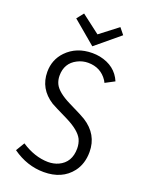

<svg xmlns="http://www.w3.org/2000/svg" viewBox="-159 -926 768 1011"><g transform="rotate(20 225.5 -420.5)"><path d="M408.2 -172.9Q408.2 -271.5 320.3 -327.1Q305.7 -336.9 223.6 -377Q150.4 -413.1 131.8 -452.1Q122.1 -472.7 122.1 -497.1Q122.1 -567.4 181.6 -597.7Q210 -612.3 241.2 -612.3Q312.5 -612.3 350.6 -554.7Q354.5 -547.9 357.4 -542L409.2 -569.3Q377 -645.5 287.1 -664.1Q266.6 -668 245.1 -668Q156.2 -668 100.6 -610.4Q54.7 -562.5 54.7 -494.1Q54.7 -399.4 138.7 -345.7Q153.3 -336.9 235.4 -296.9Q309.6 -259.8 330.1 -218.8Q340.8 -195.3 340.8 -168Q340.8 -89.8 277.3 -60.5Q251 -48.8 219.7 -48.8Q144.5 -49.8 70.3 -98.6L41 -49.8Q123 8.8 216.8 8.8Q319.3 8.8 373 -60.5Q408.2 -106.4 408.2 -172.9ZM231.4 -701.2 364.3 -811.5 335.9 -846.7 235.4 -769.5 131.8 -848.6 101.6 -810.5Z"/></g></svg>

Font: Yaldevi Colombo
Style: Regular
Weight: 400
Designer: Sol Matas, Denzil Rajitha, Kosala Senevirathne and Pathum Egodawatta
Foundry: Mooniak
Version: Version 1.020 ; ttfautohint (v1.6)